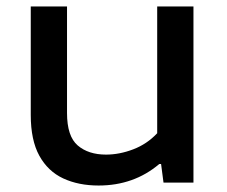

<svg xmlns="http://www.w3.org/2000/svg" viewBox="-20 -564 700 593"><path d="M284.5 9Q222.5 9 175.2 -13Q128 -35 101.5 -83Q75 -131 75 -209V-544H187V-215Q187 -143 220 -114.8Q253 -86.5 307.5 -86.5Q349 -86.5 391.5 -102.8Q434 -119 465.5 -152.5V-544H577.5V0H485L477.5 -57.5H472Q393.5 9 284.5 9Z"/></svg>

Font: Encode Sans Exp Md
Style: Regular
Weight: 500
Width: 7
Designer: Multiple Designers
Foundry: Impallari Type
Version: Version 3.002; ttfautohint (v1.8.3) -l 8 -r 50 -G 200 -x 14 